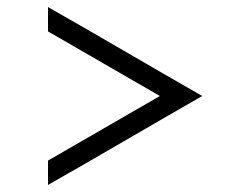

<svg xmlns="http://www.w3.org/2000/svg" viewBox="-20 -510 690 544"><path d="M553 -238Q443 -301 334 -364.5Q225 -428 116 -490V-421Q195 -375 274.5 -329.5Q354 -284 433 -238Q354 -192 274.5 -146.5Q195 -101 116 -55V14Q225 -48 334 -111.5Q443 -175 553 -238Z"/></svg>

Font: Josefin Slab Thin Medium
Style: Regular
Weight: 500
Version: Version 2.000